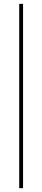

<svg xmlns="http://www.w3.org/2000/svg" viewBox="-20 -860 220 1000"><path d="M80.1 120.1V-839.8H100.1V120.1Z"/></svg>

Font: Cooper Hewitt
Style: Thin
Weight: 701
Designer: Village Type and Design LLC
Foundry: Cooper Hewitt Smithsonian Design Museum
Version: 1.000